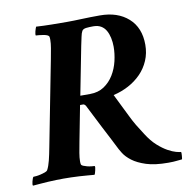

<svg xmlns="http://www.w3.org/2000/svg" viewBox="-88 -736 811 822"><g transform="rotate(-10 318.0 -325.0)"><path d="M257 -337H300Q335 -337 360.5 -354Q386 -371 402.5 -398Q419 -425 426.5 -457Q434 -489 434 -519Q434 -539 430 -557.5Q426 -576 418 -590Q410 -604 396.5 -612Q383 -620 363 -620Q346 -620 332.5 -618.5Q319 -617 314 -609Q309 -600 306 -584.5Q303 -569 298 -547ZM219 -143Q214 -117 210.5 -96.5Q207 -76 207 -61Q207 -52 208 -48Q209 -43 216 -40Q223 -37 232.5 -34.5Q242 -32 251.5 -31Q261 -30 265 -30Q267 -29 266.5 -23.5Q266 -18 264.5 -12Q263 -6 261.5 -0.5Q260 5 258 7Q245 6 228 4.5Q211 3 193 2Q175 1 157.5 0.5Q140 0 125 0Q110 0 92.5 0.5Q75 1 57 2Q39 3 22 4.5Q5 6 -9 7Q-11 6 -10.5 0.5Q-10 -5 -8.5 -11Q-7 -17 -5 -22.5Q-3 -28 -1 -30Q4 -30 13 -31Q22 -32 32 -34.5Q42 -37 50.5 -40Q59 -43 62 -48Q70 -63 76 -87Q82 -111 88 -143L160 -513Q165 -539 168.5 -559.5Q172 -580 172 -595Q172 -604 171 -608Q170 -613 163 -616Q156 -619 146.5 -620.5Q137 -622 128 -623Q119 -624 114 -624Q113 -626 113.5 -631Q114 -636 115.5 -642Q117 -648 119 -653.5Q121 -659 122 -661Q153 -659 189.5 -658.5Q226 -658 255 -658Q284 -658 320.5 -659.5Q357 -661 399 -661Q476 -661 522.5 -619.5Q569 -578 569 -504Q569 -467 555.5 -435.5Q542 -404 518.5 -380Q495 -356 464 -339.5Q433 -323 398 -315Q416 -278 428 -254Q440 -230 449.5 -210.5Q459 -191 470 -172.5Q481 -154 498 -128Q519 -95 541.5 -75Q564 -55 584 -44Q604 -33 619 -29Q634 -25 640 -25Q641 -23 641 -18Q641 -13 640.5 -8Q640 -3 639.5 1.5Q639 6 638 7Q628 8 622.5 8.5Q617 9 612 9.5Q607 10 599.5 10.5Q592 11 578 11Q520 11 483 -1Q446 -13 423.5 -30Q401 -47 389.5 -65.5Q378 -84 372 -97Q368 -106 354.5 -131.5Q341 -157 326 -186.5Q311 -216 297 -243.5Q283 -271 277 -283Q275 -287 273 -291Q271 -293 268.5 -295.5Q266 -298 263 -298H249Z"/></g></svg>

Font: Vermiglione
Style: Bold Italic
Weight: 700
Italic angle: -11°
Version: Version 1.000